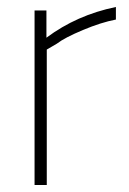

<svg xmlns="http://www.w3.org/2000/svg" viewBox="-20 -530 369 550"><path d="M79 -500H113V-422Q200 -487 312 -510V-474Q270 -466 217.5 -444Q165 -422 143 -405L114 -388V0H79Z"/></svg>

Font: Cairo ExtraLight
Style: Regular
Weight: 250
Designer: Mohamed Gaber, the designers of Titillium
Foundry: Kief Type Foundry
Version: Version 2.009; ttfautohint (v1.5.33-1714) -l 8 -r 50 -G 200 